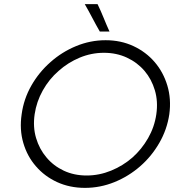

<svg xmlns="http://www.w3.org/2000/svg" viewBox="-20 -903 844 931"><path d="M85 -349Q74 -275 93 -210Q112 -145 154 -97Q196 -48 257 -20Q318 8 392 8Q466 8 535 -20Q604 -48 660 -97Q715 -145 752.5 -210Q790 -275 801 -349Q811 -423 791.5 -488Q772 -553 730 -602Q688 -651 627 -679.5Q566 -708 492 -708Q418 -708 349 -679.5Q280 -651 225 -602Q169 -553 132 -488Q95 -423 85 -349ZM148 -349Q157 -410 187.5 -464.5Q218 -519 264 -559Q310 -600 366.5 -623.5Q423 -647 484 -647Q545 -647 595.5 -623.5Q646 -600 681 -559Q715 -519 731 -465Q747 -411 738 -349Q729 -287 698 -233Q667 -179 622 -139Q576 -99 518.5 -75.5Q461 -52 400 -52Q339 -52 289 -75.5Q239 -99 205 -140Q171 -180 155 -233.5Q139 -287 148 -349ZM453 -883H391Q410 -850 427.5 -816.5Q445 -783 464 -750H511Q496 -783 482.5 -816.5Q469 -850 453 -883Z"/></svg>

Font: Josefin Slab Thin SemiBold
Style: Italic
Weight: 600
Italic angle: -12°
Version: Version 2.000